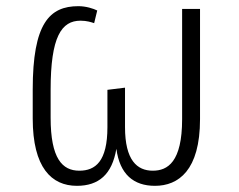

<svg xmlns="http://www.w3.org/2000/svg" viewBox="-20 -591 775 622"><path d="M229 11C300 11 343 -26 357 -109C368 -26 413 11 482 11C558 11 628 -39 628 -205V-562H570V-205C570 -66 523 -38 475 -38C424 -38 385 -72 385 -179V-307L328 -300V-179C328 -68 289 -38 237 -38C182 -38 144 -77 144 -210V-300C144 -472 179 -524 241 -524C261 -524 276 -519 285 -516L295 -557C283 -563 259 -571 234 -571C140 -571 86 -515 86 -301V-207C86 -48 147 11 229 11Z"/></svg>

Font: FiraGO Light
Style: Regular
Weight: 300
Designer: bBox Type
Foundry: bBox Type GmbH
Version: Version 1.001;PS 001.001;hotconv 1.0.88;makeotf.lib2.5.64775